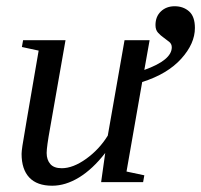

<svg xmlns="http://www.w3.org/2000/svg" viewBox="-20 -589 650 621"><path d="M130.9 -94.2Q130.9 -72.3 142.6 -58.6Q154.3 -44.9 179.7 -44.9Q216.3 -44.9 258.8 -75.4Q301.3 -106 328.6 -150.4L382.8 -459H463.9L446.8 -362.8Q535.6 -394.5 535.6 -436Q535.6 -446.8 527.3 -453.6Q519 -460.4 509.3 -467.3Q499.5 -474.1 491.2 -483.2Q482.9 -492.2 482.9 -507.8Q482.9 -535.6 500.5 -552.2Q518.1 -568.8 544.9 -568.8Q572.8 -568.8 591.6 -552.2Q610.4 -535.6 610.4 -498.5Q610.4 -447.8 565.9 -398.7Q521.5 -349.6 439.9 -323.7L389.2 -34.2L446.8 -22L442.9 0H307.1L320.3 -94.2Q279.8 -42 235.8 -15.1Q191.9 11.7 148.9 11.7Q99.6 11.7 74.7 -14.9Q49.8 -41.5 49.8 -91.3Q49.8 -98.6 52.5 -117.4Q55.2 -136.2 105 -425.3L50.8 -437L54.7 -459H191.9L142.1 -175.3Q130.9 -113.8 130.9 -94.2Z"/></svg>

Font: Liberation Serif
Style: Italic
Weight: 400
Italic angle: -16.333°
Designer: Steve Matteson
Foundry: Ascender Corporation
Version: Version 2.1.5